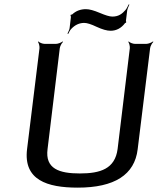

<svg xmlns="http://www.w3.org/2000/svg" viewBox="-20 -850 723 880"><path d="M346 -55C252 -55 186 -76 198 -167L254 -629C255 -638 263 -653 269 -658L267 -660C261 -655 246 -649 237 -649H184C175 -649 160 -655 156 -660L154 -658C158 -653 162 -638 161 -629L104 -166C87 -25 196 10 336 10C505 10 597 -49 611 -166L668 -629C669 -638 677 -653 683 -658L681 -660C675 -655 660 -649 651 -649H598C589 -649 574 -655 570 -660L568 -658C572 -653 576 -638 575 -629L519 -167C507 -76 440 -55 346 -55ZM495 -774C482 -774 463 -780 437 -791C411 -802 390 -808 374 -808C349 -808 328 -800 311 -784C309 -783 306 -782 305 -783L303 -779C304 -778 305 -774 305 -772L299 -721C298 -713 292 -702 289 -696L293 -695C296 -701 300 -711 307 -718C324 -736 344 -745 366 -745C379 -745 398 -739 423 -727C449 -715 470 -709 487 -709C513 -709 536 -721 553 -744C554 -745 557 -746 556 -745L559 -749C559 -749 557 -752 557 -753L563 -802C565 -812 570 -822 573 -829L570 -830C566 -823 562 -812 555 -804C540 -787 524 -774 495 -774Z"/></svg>

Font: Gamestation Storm Oblique 
Style: Italic
Weight: 400
Designer: Jonas Hecksher
Foundry: Jonas Hecksher, Playtypeª, e-types AS
Version: Version 1.003